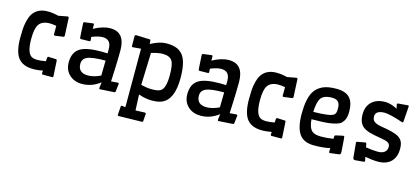

<svg xmlns="http://www.w3.org/2000/svg" viewBox="-64 -1094 3963 1825"><g transform="rotate(15 1917.5 -181.5)"><path d="M340.3 -548.8 432.1 -565.9Q440.9 -564.5 441.9 -555.2L450.2 -381.3Q449.2 -369.6 439.5 -368.2L357.9 -357.4Q347.7 -357.4 347.7 -368.2V-450.7Q316.4 -458 280.8 -458Q245.1 -458 218 -446.3Q190.9 -434.6 175.8 -411.1Q149.4 -370.1 149.4 -270Q149.4 -119.6 210.9 -98.6Q230.5 -91.8 255.9 -91.8Q292.5 -91.8 339.8 -101.1L341.8 -134.8Q342.8 -146.5 352.1 -147.5L429.2 -144.5Q436 -143.6 437 -133.3L445.8 19.5Q445.8 29.8 436 29.8H342.3Q335 29.8 334 20.5L335.4 -7.3Q158.7 27.3 92.8 -56.6Q45.9 -117.2 45.9 -252.4Q45.9 -342.8 53.7 -387.2Q61.5 -431.6 73.7 -461.9Q85.9 -492.2 106.9 -514.6Q127.9 -537.1 159.7 -550Q191.4 -563 237.5 -563Q283.7 -563 340.3 -548.8Z M852.5 -562Q997.1 -562 997.1 -382.3Q997.1 -339.8 995.1 -272.5L991.7 -176.8Q990.7 -147.9 989.3 -122.1L987.3 -75.7L1016.6 -78.1Q1032.7 -79.1 1053.2 -81.1Q1063.5 -81.1 1063.5 -71.8L1054.7 5.4Q1053.2 14.2 1043.9 15.1L902.8 23.9Q896 23.9 896 13.2L902.8 -43.9Q821.3 19 725.6 19Q650.9 19 602.5 -24.4Q551.3 -70.3 551.3 -147.9Q551.3 -249 621.1 -290Q682.6 -326.2 823.7 -326.2Q853 -326.2 886.2 -324.7Q886.7 -337.4 886.7 -348.1V-366.7Q886.7 -461.9 803.2 -461.9Q759.8 -461.9 695.8 -435.5L697.8 -417Q698.7 -407.7 698.7 -402.3Q698.7 -391.6 688 -391.6L605.5 -390.1Q596.7 -391.6 595.7 -400.9L587.4 -540.5Q587.4 -552.2 598.1 -553.7L679.7 -564.5Q689.9 -564.5 689.9 -553.7V-513.2Q777.3 -562 852.5 -562ZM759.8 -73.2Q815.9 -73.2 883.3 -105.5Q884.3 -137.7 884.5 -176.5Q884.8 -215.3 885.7 -253.4Q757.3 -253.4 707.5 -231.4Q661.6 -210.9 661.6 -163.1Q661.6 -73.2 759.8 -73.2Z M1142.6 223.6Q1131.8 223.6 1131.8 211.9L1137.7 131.3Q1138.2 125 1140.6 123.3Q1143.1 121.6 1148.4 121.1L1182.1 125.5V-449.7L1102.1 -442.9Q1092.3 -442.9 1092.3 -452.1L1091.3 -552.2Q1092.8 -560.5 1102.5 -562L1238.3 -557.1Q1247.1 -557.1 1247.6 -546.4L1250.5 -514.6Q1336.9 -561.5 1403.1 -561.5Q1469.2 -561.5 1509 -543.9Q1548.8 -526.4 1573.2 -490.7Q1617.2 -425.8 1617.2 -275.9Q1617.2 -64.5 1505.4 -16.6Q1467.8 -0.5 1405.5 -0.5Q1343.3 -0.5 1276.4 -24.9L1283.2 130.4L1375 127Q1385.3 127.9 1385.3 137.2L1380.4 209Q1379.4 218.8 1369.1 218.8ZM1272.9 -118.2Q1334 -103.5 1378.2 -103.5Q1422.4 -103.5 1445.6 -110.4Q1468.8 -117.2 1483.4 -136.2Q1511.7 -172.9 1511.7 -276.4Q1511.7 -378.9 1489.3 -416Q1464.8 -456.1 1396 -456.1Q1349.1 -456.1 1283.7 -435.1Z M2019.5 -562Q2164.1 -562 2164.1 -382.3Q2164.1 -339.8 2162.1 -272.5L2158.7 -176.8Q2157.7 -147.9 2156.2 -122.1L2154.3 -75.7L2183.6 -78.1Q2199.7 -79.1 2220.2 -81.1Q2230.5 -81.1 2230.5 -71.8L2221.7 5.4Q2220.2 14.2 2210.9 15.1L2069.8 23.9Q2063 23.9 2063 13.2L2069.8 -43.9Q1988.3 19 1892.6 19Q1817.9 19 1769.5 -24.4Q1718.3 -70.3 1718.3 -147.9Q1718.3 -249 1788.1 -290Q1849.6 -326.2 1990.7 -326.2Q2020 -326.2 2053.2 -324.7Q2053.7 -337.4 2053.7 -348.1V-366.7Q2053.7 -461.9 1970.2 -461.9Q1926.8 -461.9 1862.8 -435.5L1864.7 -417Q1865.7 -407.7 1865.7 -402.3Q1865.7 -391.6 1855 -391.6L1772.5 -390.1Q1763.7 -391.6 1762.7 -400.9L1754.4 -540.5Q1754.4 -552.2 1765.1 -553.7L1846.7 -564.5Q1856.9 -564.5 1856.9 -553.7V-513.2Q1944.3 -562 2019.5 -562ZM1926.8 -73.2Q1982.9 -73.2 2050.3 -105.5Q2051.3 -137.7 2051.5 -176.5Q2051.8 -215.3 2052.7 -253.4Q1924.3 -253.4 1874.5 -231.4Q1828.6 -210.9 1828.6 -163.1Q1828.6 -73.2 1926.8 -73.2Z M2591.3 -548.8 2683.1 -565.9Q2691.9 -564.5 2692.9 -555.2L2701.2 -381.3Q2700.2 -369.6 2690.4 -368.2L2608.9 -357.4Q2598.6 -357.4 2598.6 -368.2V-450.7Q2567.4 -458 2531.7 -458Q2496.1 -458 2469 -446.3Q2441.9 -434.6 2426.8 -411.1Q2400.4 -370.1 2400.4 -270Q2400.4 -119.6 2461.9 -98.6Q2481.4 -91.8 2506.8 -91.8Q2543.5 -91.8 2590.8 -101.1L2592.8 -134.8Q2593.8 -146.5 2603 -147.5L2680.2 -144.5Q2687 -143.6 2688 -133.3L2696.8 19.5Q2696.8 29.8 2687 29.8H2593.3Q2585.9 29.8 2585 20.5L2586.4 -7.3Q2409.7 27.3 2343.8 -56.6Q2296.9 -117.2 2296.9 -252.4Q2296.9 -342.8 2304.7 -387.2Q2312.5 -431.6 2324.7 -461.9Q2336.9 -492.2 2357.9 -514.6Q2378.9 -537.1 2410.6 -550Q2442.4 -563 2488.5 -563Q2534.7 -563 2591.3 -548.8Z M3164.6 -2.9Q3102.1 12.7 3005.9 12.7Q2907.7 12.7 2863.3 -47.9Q2816.9 -110.8 2816.9 -247.6Q2816.9 -391.1 2856.4 -461.9Q2901.4 -540 3000 -557.1Q3034.2 -563 3076.2 -563Q3166.5 -563 3207.5 -518.6Q3248.5 -474.1 3248.5 -382.8Q3248.5 -323.2 3227.5 -291Q3220.7 -280.8 3209 -267.8Q3197.3 -254.9 3165.8 -244.9Q3134.3 -234.9 3093.8 -229.5Q3030.8 -221.7 2920.4 -221.7Q2926.8 -139.2 2960.9 -109.4Q2986.8 -85.9 3050.8 -85.9Q3110.8 -85.9 3170.4 -96.2L3171.9 -121.6Q3172.4 -127.4 3174.6 -129.4Q3176.8 -131.3 3182.6 -132.8L3252.9 -148.4Q3263.7 -148.4 3265.1 -139.2Q3266.6 -130.9 3268.1 -106.7Q3269.5 -82.5 3271 -64.9Q3272.5 -47.4 3273.4 -31.2L3275.4 -3.9Q3275.9 8.3 3275.9 16.6Q3275.9 31.2 3254.4 33.7L3173.3 43.5Q3162.6 43.5 3162.6 32.7ZM3121.1 -446.8Q3102.1 -470.2 3059.1 -470.2Q2976.1 -470.2 2948.2 -428.2Q2921.9 -389.2 2918.9 -293.5Q3089.4 -295.9 3119.1 -322.8Q3131.8 -334 3134.5 -348.9Q3137.2 -363.8 3137.2 -384Q3137.2 -404.3 3133.5 -419.9Q3129.9 -435.5 3121.1 -446.8Z M3761.2 -416.5Q3629.4 -461.4 3575.2 -461.4Q3516.6 -461.4 3496.1 -432.6Q3487.8 -421.4 3487.8 -404.8Q3487.8 -388.2 3491.7 -376Q3495.6 -363.8 3505.9 -354.5Q3526.4 -335 3585 -325.7Q3643.6 -316.4 3687.3 -305.4Q3731 -294.4 3757.6 -277.1Q3784.2 -259.8 3795.7 -233.4Q3807.1 -207 3807.1 -165.8Q3807.1 -124.5 3794.9 -92.8Q3782.7 -61 3760.3 -39.1Q3714.8 4.4 3634.3 4.4Q3579.1 4.4 3507.3 -9.3L3515.6 31.2Q3515.6 39.1 3504.4 40L3420.4 47.4Q3401.9 47.4 3399.9 28.3L3386.2 -116.7Q3386.2 -125.5 3397.9 -127.4L3474.1 -141.1Q3482.4 -141.1 3484.4 -129.9L3490.2 -97.7Q3561 -86.4 3606.9 -86.4Q3652.8 -86.4 3675.3 -105.7Q3697.8 -125 3697.8 -156.7Q3697.8 -186.5 3673.8 -199.2Q3652.8 -210.9 3591.6 -220.5Q3530.3 -230 3490.7 -241.5Q3451.2 -252.9 3425.8 -272Q3377.4 -308.1 3377.4 -394.5Q3377.4 -469.7 3422.9 -514.6Q3471.2 -562 3558.1 -562Q3609.4 -562 3676.3 -527.8L3667 -566.4Q3667 -578.1 3677.2 -579.1L3773.9 -586.9Q3781.7 -586.9 3781.7 -575.7L3771 -426.8Q3770.5 -416.5 3761.2 -416.5Z"/></g></svg>

Font: Wellfleet
Style: Regular
Weight: 400
Designer: Riccardo De Franceschi
Foundry: Riccardo De Franceschi
Version: Version 1.002